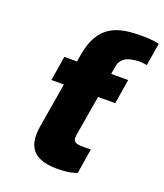

<svg xmlns="http://www.w3.org/2000/svg" viewBox="-141 -855 822 960"><g transform="rotate(20 270.0 -375.0)"><path d="M119.3 -528.4H186.4L193.9 -571.7Q201.3 -612.9 214.5 -642.9Q227.6 -672.9 245.7 -693.9Q263.8 -714.8 286 -727.8Q308.2 -740.8 333.6 -747.9Q359 -755 387.3 -757.5Q415.5 -759.9 445.3 -759.9Q469.8 -759.9 492.9 -758.3Q516 -756.7 540.5 -751.4L520.6 -630.7Q514.2 -631.7 503 -633.3Q491.8 -634.9 478 -634.9Q469.1 -634.9 459.2 -633.7Q449.2 -632.5 438.2 -630.3Q427.2 -628.2 416.7 -623.8Q406.2 -619.3 397.9 -612.2Q389.6 -605.1 383.7 -595.2Q377.8 -585.2 375.7 -571.7L368.3 -528.4H458.8L437.5 -397.7H346.2L309.7 -181.8Q307.5 -169 309.1 -160.5Q310.7 -152 316.6 -147Q322.4 -142 332.9 -139.9Q343.4 -137.8 359.4 -137.8Q374.3 -137.8 383.3 -138Q392.4 -138.1 402 -139.2L380.7 -5.7Q353 3.9 327.8 6.9Q302.6 9.9 277 9.9Q233.3 9.9 201.2 0.5Q169 -8.9 149.7 -28.8Q130.3 -48.7 123.6 -79.9Q116.8 -111.2 123.6 -154.8L164.4 -397.7H98Z"/></g></svg>

Font: Inter P Black
Style: Italic
Weight: 900
Italic angle: -9.40001°
Designer: Rasmus Andersson
Foundry: rsms
Version: Version 3.018;git-588b23468